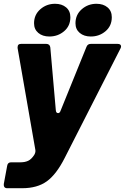

<svg xmlns="http://www.w3.org/2000/svg" viewBox="-32 -799 660 1015"><path d="M6 196Q-4 196 -8.5 190Q-13 184 -12 174L6 77Q9 59 27 59H77Q100 59 117 51Q134 43 149 20Q157 6 155 -6L61 -545V-549Q61 -567 79 -567H213Q222 -567 227.5 -562Q233 -557 234 -548L263 -217Q264 -201 275 -201Q284 -201 288 -213L425 -551Q431 -567 448 -567H590Q608 -567 608 -553Q608 -549 605 -543L310 36Q266 123 215.5 159.5Q165 196 85 196ZM148 -676Q148 -721 181 -750Q214 -779 259 -779Q295 -779 317.5 -760Q340 -741 340 -708Q340 -662 307 -634Q274 -606 229 -606Q193 -606 170.5 -625Q148 -644 148 -676ZM367 -676Q367 -721 400 -750Q433 -779 478 -779Q514 -779 536.5 -760Q559 -741 559 -708Q559 -662 526 -634Q493 -606 448 -606Q412 -606 389.5 -625Q367 -644 367 -676Z"/></svg>

Font: Open Sauce Two Black Italic
Style: Regular
Weight: 900
Italic angle: -10°
Designer: Alfredo Marco Pradil
Foundry: Creative Sauce Fz LLC
Version: Version 1.477